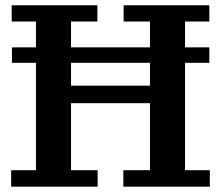

<svg xmlns="http://www.w3.org/2000/svg" viewBox="-20 -702 831 722"><path d="M543.9 -379.9V-465.8H247.1V-379.9ZM22 0V-62H115.2V-465.8H24.9V-523.9H115.2V-621.1H23.9V-682.1H346.2V-621.1H247.1V-523.9H543.9V-621.1H444.8V-682.1H767.1V-621.1H675.8V-523.9H767.1V-465.8H675.8V-62H769V0H443.8V-62H543.9V-314H247.1V-62H347.2V0Z"/></svg>

Font: Montagu Slab 144pt Medium
Style: Regular
Weight: 500
Designer: Florian Karsten
Foundry: Florian Karsten
Version: Version 1.000